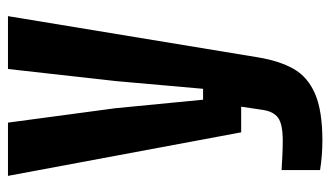

<svg xmlns="http://www.w3.org/2000/svg" viewBox="-198 -442 849 494"><g transform="rotate(-90 227.0 -195.5)"><path d="M133 0 21 -600H158L195 -324L217 -98H245L265 -324L296 -600H432L326 43Q317 98 296.5 134.5Q276 171 232.5 190Q189 209 111 209Q94 209 74 207.5Q54 206 36 203V104Q50 105 72.5 106Q95 107 111 107Q154 107 170.5 95Q187 83 191 54L199 0Z"/></g></svg>

Font: Big Shoulders Text ExtraBold
Style: Regular
Weight: 800
Designer: Patric King
Foundry: XO Type Co
Version: Version 1.000; ttfautohint (v1.8.2)